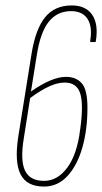

<svg xmlns="http://www.w3.org/2000/svg" viewBox="-20 -681 376 707"><path d="M244 -661Q296 -661 319.5 -626.5Q343 -592 333 -530Q333 -526 329 -526H315Q312 -526 312 -530Q321 -582 302.5 -611Q284 -640 242 -640Q191 -640 160 -601.5Q129 -563 116 -481L94 -344Q171 -398 223 -398Q260 -398 281 -374.5Q302 -351 302 -284Q302 -204 283.5 -138.5Q265 -73 229 -33.5Q193 6 142 6Q79 6 56 -38.5Q33 -83 47 -176L96 -482Q111 -575 146.5 -618Q182 -661 244 -661ZM218 -377Q193 -377 162.5 -363.5Q132 -350 91 -320L68 -174Q54 -91 72 -53Q90 -15 142 -15Q192 -15 228 -64Q264 -113 275 -203L276 -210Q288 -299 275 -338Q262 -377 218 -377Z"/></svg>

Font: Sofia Sans Extra Condensed Thin
Style: Italic
Weight: 250
Italic angle: -9°
Version: Version 4.100